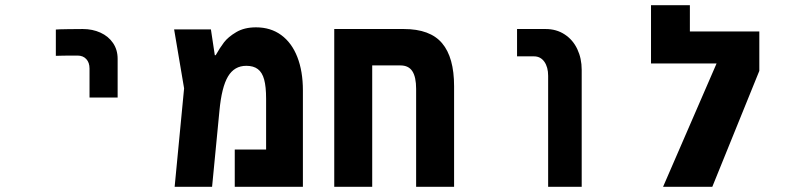

<svg xmlns="http://www.w3.org/2000/svg" viewBox="-20 -721 3040 741"><path d="M299.5 -609Q280.5 -609 242.8 -608.5Q205 -608 195.5 -607V-505.5Q214.5 -506.5 279.5 -506.5Q300.5 -506.5 313 -493Q325.5 -479.5 325.5 -456.5V-344.5H434V-494Q434 -529 416.2 -555Q398.5 -581 367.8 -595Q337 -609 299.5 -609Z M1149 -372V0H886V-144H1007V-340Q1007 -386.5 999.5 -414Q992 -441.5 975.2 -454.2Q958.5 -467 930.5 -467Q884.5 -467 860 -426Q835.5 -385 827 -294.5L798.5 0H654L690.5 -380L652 -607.5H794L809 -508H812.5Q828.5 -536.5 844.5 -557.5Q860.5 -578.5 891.8 -597Q923 -615.5 968 -615.5Q1024.5 -615.5 1065.2 -585.8Q1106 -556 1127.5 -501Q1149 -446 1149 -372Z M1732.5 -388V0H1586V-378Q1586 -423.5 1571.5 -446Q1557 -468.5 1525.5 -468.5H1416.5V0H1270V-609H1538.5Q1640 -609 1686.2 -554.2Q1732.5 -499.5 1732.5 -388Z M2041 -503.5H1975.5V-609H2086Q2127.5 -609 2159.2 -588.2Q2191 -567.5 2208 -531.5Q2225 -495.5 2225 -451.5V0H2095.5V-428.5Q2095.5 -462 2080.8 -482.8Q2066 -503.5 2041 -503.5Z M2910.5 -599.5V-447.5L2729 0H2539L2745.5 -476H2492.5V-701H2642.5V-599.5Z"/></svg>

Font: JuliaMono ExtraBold
Style: Regular
Weight: 800
Monospace: yes
Designer: cormullion
Foundry: corm
Version: Version 0.055; ttfautohint (v1.8.4)